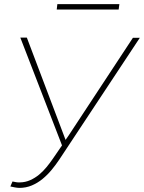

<svg xmlns="http://www.w3.org/2000/svg" viewBox="-20 -892 691 922"><path d="M294.9 -220.2 310.1 -242.2 618.2 -710.4H651.4L264.6 -125.5Q248 -100.6 228 -76.4Q208 -52.2 184.3 -32.7Q160.6 -13.2 132.8 -1.5Q105 10.3 72.8 10.3Q61.5 9.8 51 7.8Q40.5 5.9 29.8 3.4L40 -20.5Q48.8 -18.6 57.6 -17.1Q66.4 -15.6 75.7 -16.1Q102.1 -16.6 125 -26.9Q147.9 -37.1 167.5 -53.2Q187 -69.3 203.6 -89.6Q220.2 -109.9 233.9 -129.9L277.8 -193.8L77.6 -711.4H108.9ZM549.8 -846.2H252.4L255.4 -872.1H553.2Z"/></svg>

Font: Roboto Mono Thin
Style: Italic
Weight: 250
Designer: Google
Version: Version 2.000985; 2015; ttfautohint (v1.3)